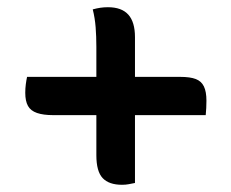

<svg xmlns="http://www.w3.org/2000/svg" viewBox="-20 -566 640 532"><path d="M237 -540Q248 -543 258 -544.5Q268 -546 279 -546Q317 -546 335.5 -525.5Q354 -505 354 -463Q354 -395 354 -327.5Q354 -260 354 -193Q354 -126 354 -59Q344 -57 336 -55.5Q328 -54 318 -54Q282 -54 264.5 -72.5Q247 -91 247 -136Q247 -186 247 -236Q247 -286 247 -336Q247 -386 247 -436Q247 -465 245 -490.5Q243 -516 237 -540ZM55 -353H479Q507 -353 522.5 -347Q538 -341 545 -326.5Q552 -312 552 -287Q552 -277 551.5 -267Q551 -257 550 -247H127Q100 -247 82.5 -253Q65 -259 57.5 -272.5Q50 -286 50 -309Q50 -321 51.5 -332.5Q53 -344 55 -353Z"/></svg>

Font: Recursive Casual Medium
Style: Regular
Weight: 500
Version: Version 1.047